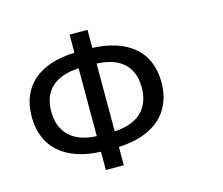

<svg xmlns="http://www.w3.org/2000/svg" viewBox="-106 -869 1212 1045"><g transform="rotate(-15 500.0 -346.5)"><path d="M367 -68V35H468V-68C664 -76 783 -174 783 -349C783 -524 664 -618 468 -626V-728H367V-626C170 -619 52 -524 52 -349C52 -174 170 -76 367 -68ZM162 -349C162 -469 237 -533 367 -538V-156C237 -161 162 -229 162 -349ZM468 -156V-538C598 -533 672 -469 672 -349C672 -229 598 -162 468 -156Z"/></g></svg>

Font: コーポレート・ロゴ ver3 Medium
Style: Regular
Weight: 500
Designer: [KANA_main] LOGOTYPE.JP [Source Han Sans] Ryoko NISHIZUKA 西塚涼子 (kana, bopomofo & ideographs); Paul D. Hunt (Latin, Greek
Version: Version 12.001;FEAKit 1.0